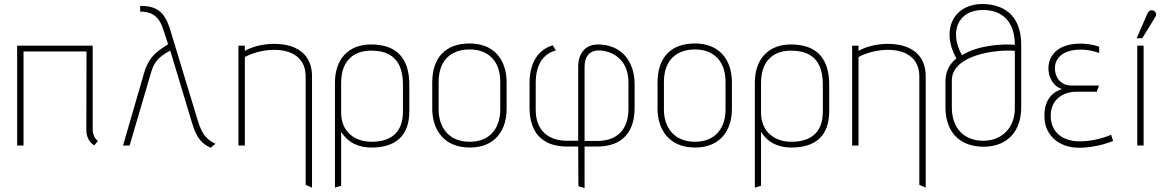

<svg xmlns="http://www.w3.org/2000/svg" viewBox="-20 -730 5856 963"><path d="M471 -23C447 -40 445 -74 445 -74V-501H66V0H98V-472H414L413 -79C413 -20 453 -1 453 -1Z M1061 -9C1029 -25 998 -41 973 -122L830 -593C803 -672 764 -701 683 -700V-672C729 -671 775 -661 800 -579L823 -508C783 -479 735 -462 705 -372L597 0H630L736 -361C750 -411 769 -443 834 -476L943 -114C960 -60 977 -15 1037 11Z M1545 211V-346C1545 -422 1510 -467 1460 -490C1396 -520 1283 -517 1208 -475V-501H1176V0H1208V-444C1312 -500 1513 -507 1513 -346V197Z M1691 202V-69C1727 -12 1781 10 1843 10C1966 10 2033 -50 2033 -172V-305C2033 -432 1975 -507 1841 -507C1727 -507 1660 -433 1660 -315V211ZM2001 -170C2001 -47 1919 -19 1843 -19C1763 -19 1691 -65 1691 -167V-314C1691 -434 1763 -476 1840 -476C1906 -476 2001 -458 2001 -307Z M2521 -316C2521 -437 2452 -512 2336 -512C2215 -512 2148 -442 2148 -316V-184C2148 -82 2205 10 2336 10C2468 10 2521 -82 2521 -184ZM2489 -180C2489 -94 2443 -19 2336 -19C2226 -19 2180 -97 2180 -180V-319C2180 -434 2249 -482 2336 -482C2419 -482 2489 -434 2489 -319Z M2912 213V5H2975C3106 5 3163 -73 3163 -189V-307C3163 -427 3093 -507 2979 -507C2913 -507 2882 -459 2880 -402V-24H2824C2736 -24 2667 -71 2667 -179V-315C2667 -415 2713 -463 2768 -477L2752 -503C2676 -479 2636 -412 2636 -314V-189C2636 -73 2693 5 2824 5H2880L2881 204ZM3132 -183C3132 -82 3077 -23 2975 -23H2912V-396C2912 -438 2930 -477 2984 -477C3035 -477 3132 -444 3132 -317Z M3651 -316C3651 -437 3582 -512 3466 -512C3345 -512 3278 -442 3278 -316V-184C3278 -82 3335 10 3466 10C3598 10 3651 -82 3651 -184ZM3619 -180C3619 -94 3573 -19 3466 -19C3356 -19 3310 -97 3310 -180V-319C3310 -434 3379 -482 3466 -482C3549 -482 3619 -434 3619 -319Z M3797 202V-69C3833 -12 3887 10 3949 10C4072 10 4139 -50 4139 -172V-305C4139 -432 4081 -507 3947 -507C3833 -507 3766 -433 3766 -315V211ZM4107 -170C4107 -47 4025 -19 3949 -19C3869 -19 3797 -65 3797 -167V-314C3797 -434 3869 -476 3946 -476C4012 -476 4107 -458 4107 -307Z M4623 211V-346C4623 -422 4588 -467 4538 -490C4474 -520 4361 -517 4286 -475V-501H4254V0H4286V-444C4390 -500 4591 -507 4591 -346V197Z M5102 -505C5102 -629 5040 -707 4910 -710C4755 -710 4700 -571 4777 -437C4735 -404 4723 -362 4722 -325V-191C4722 -76 4786 5 4912 6C5037 6 5102 -76 5102 -191ZM5070 -185C5070 -93 5008 -24 4912 -24C4814 -24 4754 -89 4754 -191V-326C4754 -456 4979 -483 5070 -475ZM4805 -453C4740 -568 4783 -680 4910 -680C5006 -680 5070 -623 5070 -505C5007 -511 4884 -503 4805 -453Z M5553 -54C5553 -54 5481 -21 5397 -21C5310 -21 5250 -66 5250 -150C5250 -233 5315 -270 5378 -270H5481L5492 -301H5355C5291 -301 5269 -354 5271 -392C5278 -493 5418 -494 5493 -464V-496C5396 -528 5257 -515 5240 -406C5231 -348 5265 -293 5307 -284C5236 -260 5214 -202 5219 -132C5225 -54 5287 11 5393 11C5485 11 5563 -23 5563 -23Z M5709 -538 5774 -644C5782 -656 5779 -672 5765 -677C5752 -682 5740 -674 5735 -662L5681 -538ZM5716 0V-501H5684V0Z"/></svg>

Font: Advent Pro
Style: ExtraLight
Weight: 250
Designer: Andreas Kalpakidis
Foundry: Andreas Kalpakidis
Version: Version 2.002 2007